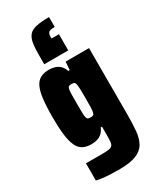

<svg xmlns="http://www.w3.org/2000/svg" viewBox="-246 -863 945 1143"><g transform="rotate(-30 227.0 -291.5)"><path d="M212 206Q179 206 150 204.5Q121 203 98.5 200Q76 197 60 193V75Q79 75 97 75Q115 75 133 75Q151 75 169 75Q200 75 217 72.5Q234 70 241.5 61.5Q249 53 250.5 34.5Q252 16 252 -16V-66H243Q235 -46 221 -32.5Q207 -19 188.5 -13Q170 -7 146 -7Q111 -7 87.5 -20Q64 -33 50.5 -63Q37 -93 31 -142Q25 -191 25 -263Q25 -340 31.5 -389.5Q38 -439 52.5 -467Q67 -495 90.5 -506.5Q114 -518 147 -518Q169 -518 188 -512Q207 -506 221.5 -492Q236 -478 244 -454H254L258 -510H419V-56Q419 9 414.5 58Q410 107 391 140Q372 173 330 189.5Q288 206 212 206ZM222 -148Q236 -148 241 -152Q246 -156 249 -172Q251 -180 251.5 -203Q252 -226 252 -263Q252 -297 251.5 -317.5Q251 -338 250 -346Q248 -366 242.5 -371.5Q237 -377 222 -377Q210 -377 204 -374.5Q198 -372 195 -361Q192 -350 191.5 -327Q191 -304 191 -263Q191 -221 191.5 -197.5Q192 -174 195 -163.5Q198 -153 204 -150.5Q210 -148 222 -148ZM140 -560V-627Q140 -674 145.5 -705.5Q151 -737 167 -755.5Q183 -774 216.5 -781.5Q250 -789 305 -789V-721Q271 -721 262.5 -712Q254 -703 254 -680V-671H305V-560Z"/></g></svg>

Font: Saira Condensed Black
Style: Regular
Weight: 900
Width: 3
Designer: Hector Gatti with collaboration of the Omnibus-Type team
Foundry: Omnibus-Type
Version: Version 1.101